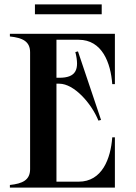

<svg xmlns="http://www.w3.org/2000/svg" viewBox="-20 -854 621 874"><path d="M338 -673C445 -673 484 -568 491 -471H503V-700H25V-688C82 -682 117 -666 117 -616V-84C117 -34 82 -18 25 -12V0H503V-229H491C484 -132 445 -27 338 -27H237V-473H250C317 -473 396 -384 428 -305L440 -308L335 -620L323 -617C343 -537 326 -500 250 -500H237V-673ZM139 -834V-789H443V-834Z"/></svg>

Font: Sprat Condensed Medium
Style: Regular
Weight: 500
Width: 3
Designer: Ethan Nakache
Foundry: Collletttivo
Version: Version 2.000;Glyphs 3.2 (3217)